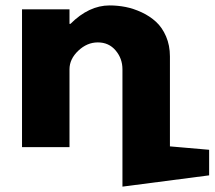

<svg xmlns="http://www.w3.org/2000/svg" viewBox="-20 -548 799 715"><path d="M62 0V-513.2H238.8V-459H242.2Q311 -527.8 388.2 -527.8Q418 -527.8 447.8 -522Q477.5 -516.1 507.8 -502Q538.1 -487.8 561 -466.8Q584 -445.8 598.4 -412.4Q612.8 -378.9 612.8 -337.9V-2.9L758.8 9.8V105L436 147V-290Q436 -330.1 410.6 -360.1Q385.3 -390.1 344.2 -390.1Q304.2 -390.1 271.5 -359.1Q238.8 -328.1 238.8 -290V0Z"/></svg>

Font: Hussar Preview
Style: Bold
Weight: 700
Foundry: Cannot Into Space Fonts, PlusOne Fonts
Version: Version 2.29RC2 "Millennial"